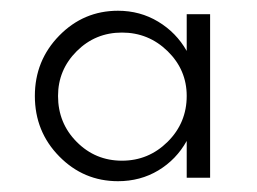

<svg xmlns="http://www.w3.org/2000/svg" viewBox="-20 -776 471 352"><path d="M322.3 -750H365.2V-450.2H322.3V-517.6Q303.2 -483.4 270.3 -463.6Q237.3 -443.8 196.3 -443.8Q133.3 -443.8 88.6 -489.3Q43.9 -534.7 43.9 -600.1Q43.9 -665 88.6 -710.7Q133.3 -756.3 196.3 -756.3Q236.8 -756.3 270 -736.3Q303.2 -716.3 322.3 -682.6ZM322.3 -600.1Q322.3 -647.9 287.4 -682.1Q252.4 -716.3 203.6 -716.3Q154.8 -716.3 120.6 -682.1Q86.4 -647.9 86.4 -600.1Q86.4 -550.3 120.6 -515.9Q154.8 -481.4 203.6 -481.4Q252.4 -481.4 287.4 -516.1Q322.3 -550.8 322.3 -600.1Z"/></svg>

Font: Now
Style: Regular
Weight: 400
Designer: Alfredo Marco Pradil
Foundry: Alfredo Marco Pradil
Version: Version 1.002;PS 001.002;hotconv 1.0.88;makeotf.lib2.5.64775